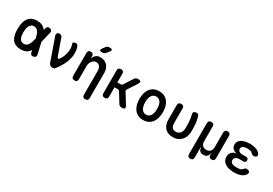

<svg xmlns="http://www.w3.org/2000/svg" viewBox="48 -1946 4703 3306"><g transform="rotate(30 2400.0 -293.5)"><path d="M566 -59Q573 -31 562.5 -15Q552 1 524 7.5Q496 14 479.5 3.5Q463 -7 457 -35L447 -80L437 -66Q411 -30 371 -10Q331 10 270 10Q207 10 164 -10Q121 -30 95.5 -66.5Q70 -103 58.5 -154.5Q47 -206 47 -270Q47 -334 59 -387Q71 -440 97 -478.5Q123 -517 166 -538.5Q209 -560 270 -560Q331 -560 371 -542Q411 -524 437 -491Q443 -485 448 -478L457 -515Q463 -543 479.5 -553.5Q496 -564 524 -557.5Q552 -551 562 -535Q572 -519 566 -491L515 -281ZM401 -282Q393 -321 382 -352Q371 -384 355.5 -406Q340 -428 319 -439.5Q298 -451 270 -451Q244 -451 224 -437.5Q204 -424 190 -400.5Q176 -377 169.5 -343.5Q163 -310 163 -270Q163 -231 168.5 -199Q174 -167 186.5 -145Q199 -123 219.5 -111Q240 -99 270 -99Q298 -99 319 -113Q340 -127 355 -151.5Q370 -176 381 -210Q392 -243 401 -282Z M824 -48 666 -497Q662 -511 664.5 -522Q667 -533 674 -542Q681 -551 691.5 -555.5Q702 -560 715 -560Q737 -560 752 -549Q767 -538 774 -518L883 -210Q893 -184 905.5 -176Q918 -168 927 -182Q955 -220 973.5 -263Q992 -306 1000.5 -350Q1009 -394 1007 -437Q1005 -480 990 -518Q986 -528 989 -536Q992 -544 999.5 -549Q1007 -554 1018 -557Q1029 -560 1039 -560Q1064 -560 1077 -542.5Q1090 -525 1098 -497Q1113 -442 1111 -385Q1109 -328 1092.5 -271.5Q1076 -215 1047 -158.5Q1018 -102 978 -46Q961 -21 946 -5.5Q931 10 900 10Q869 10 851.5 -5Q834 -20 824 -48Z M1396 -316V-48Q1396 -18 1382 -4Q1368 10 1339 10Q1309 10 1295 -4Q1281 -18 1281 -48V-503Q1281 -532 1295 -546Q1309 -560 1336 -560Q1364 -560 1379 -546Q1394 -532 1394 -503V-453Q1409 -504 1443 -532Q1477 -560 1529 -560Q1573 -560 1608 -545.5Q1643 -531 1667.5 -505Q1692 -479 1705.5 -443Q1719 -407 1719 -364V141Q1719 170 1705 184Q1691 198 1661 198Q1632 198 1618 184Q1604 170 1604 141V-336Q1604 -358 1598 -379Q1592 -400 1580.5 -416Q1569 -432 1551.5 -442Q1534 -452 1510 -452Q1484 -452 1463 -439Q1442 -426 1427.5 -406.5Q1413 -387 1404.5 -363Q1396 -339 1396 -316ZM1577 -676Q1564 -659 1547.5 -652Q1531 -645 1511 -645Q1471 -645 1463 -660Q1455 -675 1480 -708L1514 -752Q1528 -772 1544.5 -778.5Q1561 -785 1584 -785Q1626 -785 1633 -769Q1640 -753 1615 -722Z M1939 10Q1909 10 1895 -4Q1881 -18 1881 -48V-502Q1881 -532 1895 -546Q1909 -560 1939 -560Q1968 -560 1982 -546Q1996 -532 1996 -502V-331H2063Q2075 -331 2083.5 -335.5Q2092 -340 2098 -350L2210 -523Q2222 -542 2238.5 -551Q2255 -560 2276 -560Q2321 -560 2330.5 -542Q2340 -524 2317 -487L2197 -304Q2191 -294 2191 -284.5Q2191 -275 2197 -266L2320 -66Q2344 -28 2333 -9Q2322 10 2277 10Q2255 10 2238.5 0.5Q2222 -9 2211 -28L2097 -214Q2092 -223 2083.5 -228Q2075 -233 2064 -233H1996V-48Q1996 -18 1982 -4Q1968 10 1939 10Z M2700 10Q2640 10 2596.5 -12Q2553 -34 2524 -73Q2495 -112 2481 -164Q2467 -216 2467 -276Q2467 -335 2480.5 -387Q2494 -439 2523 -477.5Q2552 -516 2596 -538Q2640 -560 2700 -560Q2760 -560 2804 -538Q2848 -516 2877 -477.5Q2906 -439 2919.5 -387.5Q2933 -336 2933 -276Q2933 -216 2919 -164Q2905 -112 2876.5 -73Q2848 -34 2804 -12Q2760 10 2700 10ZM2700 -95Q2730 -95 2752.5 -109Q2775 -123 2789.5 -147Q2804 -171 2811 -204Q2818 -237 2818 -276Q2818 -314 2811.5 -347Q2805 -380 2790.5 -403.5Q2776 -427 2753.5 -441Q2731 -455 2700 -455Q2669 -455 2646.5 -441Q2624 -427 2609.5 -403Q2595 -379 2588.5 -346Q2582 -313 2582 -275Q2582 -237 2589 -204Q2596 -171 2610.5 -147Q2625 -123 2647.5 -109Q2670 -95 2700 -95Z M3077 -502Q3077 -532 3091.5 -546Q3106 -560 3135 -560Q3164 -560 3178.5 -546Q3193 -532 3193 -502V-216Q3193 -190 3197.5 -168Q3202 -146 3213.5 -130.5Q3225 -115 3243.5 -106Q3262 -97 3290 -97Q3322 -97 3344 -109Q3366 -121 3380 -141Q3394 -161 3400.5 -186Q3407 -211 3407 -236Q3407 -273 3406.5 -305.5Q3406 -338 3403.5 -370Q3401 -402 3396 -434Q3391 -466 3382 -502Q3381 -506 3380.5 -509.5Q3380 -513 3380 -516Q3380 -540 3399.5 -550Q3419 -560 3439 -560Q3469 -560 3479.5 -544Q3490 -528 3497 -502Q3507 -467 3512 -434.5Q3517 -402 3519.5 -370Q3522 -338 3522.5 -305Q3523 -272 3523 -236Q3523 -184 3507.5 -139.5Q3492 -95 3462 -61.5Q3432 -28 3389 -9Q3346 10 3290 10Q3238 10 3198 -6Q3158 -22 3131.5 -51.5Q3105 -81 3091 -123Q3077 -165 3077 -216Z M3739 180Q3710 180 3696 166Q3682 152 3682 122V-492Q3682 -522 3696 -536Q3710 -550 3739 -550Q3769 -550 3783 -536Q3797 -522 3797 -492V-204Q3797 -150 3823.5 -120Q3850 -90 3900 -90Q3950 -90 3978 -120Q4006 -150 4006 -204V-492Q4006 -522 4020 -536Q4034 -550 4063 -550Q4093 -550 4107 -536Q4121 -522 4121 -492V-47Q4121 -19 4106.5 -4.5Q4092 10 4064 10Q4035 10 4021 -4.5Q4007 -19 4007 -47V-85Q4007 -95 4006.5 -95Q4006 -95 4004 -85Q3996 -40 3972.5 -15Q3949 10 3900 10Q3850 10 3828 -15Q3806 -40 3800 -85L3797 -95V122Q3797 152 3783 166Q3769 180 3739 180Z M4710 -478Q4719 -464 4719.5 -450.5Q4720 -437 4713 -427.5Q4706 -418 4691.5 -412Q4677 -406 4656 -406Q4648 -406 4641 -409Q4634 -412 4628 -416Q4622 -420 4615 -426Q4608 -432 4600 -439Q4591 -450 4573 -455.5Q4555 -461 4531 -463Q4519 -464 4507 -464Q4495 -464 4482 -463Q4441 -460 4417 -443.5Q4393 -427 4393 -396Q4393 -366 4416.5 -348Q4440 -330 4481 -330H4556Q4580 -330 4591.5 -318.5Q4603 -307 4603 -283Q4603 -259 4591.5 -248Q4580 -237 4556 -237H4477Q4432 -237 4406 -217Q4380 -197 4380 -162Q4380 -128 4406 -110Q4432 -92 4477 -89Q4492 -88 4507.5 -88Q4523 -88 4538 -89Q4566 -91 4586 -98.5Q4606 -106 4616 -121L4629 -134Q4635 -140 4641 -144.5Q4647 -149 4654 -152Q4661 -155 4669 -155Q4690 -155 4705 -149Q4720 -143 4727.5 -133.5Q4735 -124 4735 -110.5Q4735 -97 4726 -82Q4703 -41 4654.5 -19Q4606 3 4538 7Q4523 8 4507.5 8Q4492 8 4477 7Q4428 4 4388.5 -8Q4349 -20 4321 -41.5Q4293 -63 4277.5 -93Q4262 -123 4262 -160Q4262 -219 4297.5 -256Q4333 -293 4395 -297Q4342 -300 4309.5 -333Q4277 -366 4277 -414Q4277 -447 4292 -472.5Q4307 -498 4333.5 -516Q4360 -534 4398 -544Q4436 -554 4482 -557Q4495 -558 4507 -558Q4519 -558 4531 -557Q4595 -553 4641 -533.5Q4687 -514 4710 -478Z"/></g></svg>

Font: Maple Mono NL SemiBold
Style: Regular
Weight: 600
Monospace: yes
Designer: subframe7536
Version: Version 7.000